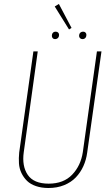

<svg xmlns="http://www.w3.org/2000/svg" viewBox="-20 -941 563 971"><path d="M277.8 -920.9 341.8 -799.8 329.1 -792 256.8 -908.2ZM257.8 -743.2Q251 -743.2 246.6 -748Q242.2 -752.9 242.2 -759.8Q242.2 -769 247.3 -774.9Q252.4 -780.8 262.2 -780.8Q269.5 -780.8 274.2 -776.1Q278.8 -771.5 278.8 -764.2Q278.8 -755.4 273.2 -749.3Q267.6 -743.2 257.8 -743.2ZM397 -743.2Q389.6 -743.2 384.8 -748Q379.9 -752.9 379.9 -759.8Q379.9 -769 385.5 -774.9Q391.1 -780.8 400.9 -780.8Q408.2 -780.8 412.6 -776.1Q417 -771.5 417 -764.2Q417 -755.4 411.6 -749.3Q406.2 -743.2 397 -743.2ZM493.2 -681.2 420.9 -168.9Q416 -132.3 401.6 -100.6Q387.2 -68.8 363.5 -43.9Q339.8 -19 304.2 -4.6Q268.6 9.8 225.1 9.8Q189.9 9.8 162.1 0.2Q134.3 -9.3 116.9 -26.1Q99.6 -43 88.6 -65.7Q77.6 -88.4 75.9 -114.7Q74.2 -141.1 77.1 -169.9L148.9 -681.2H170.9L100.1 -170.9Q90.3 -100.6 120.6 -56.4Q150.9 -12.2 226.1 -12.2Q301.8 -12.2 345.2 -57.9Q388.7 -103.5 398.9 -171.9L470.2 -681.2Z"/></svg>

Font: Fira Sans Compressed Thin
Style: Italic
Weight: 100
Width: 3
Italic angle: -8°
Designer: Carrois Corporate & Edenspiekermann AG
Foundry: Carrois Corporate GbR & Edenspiekermann AG
Version: Version 4.203;PS 004.203;hotconv 1.0.88;makeotf.lib2.5.64775